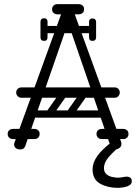

<svg xmlns="http://www.w3.org/2000/svg" viewBox="-20 -720 655 925"><path d="M536 0Q529 0 522.5 -3.5Q516 -7 512 -17L324 -564Q320 -578 317 -583Q314 -588 308 -588Q300 -588 292 -564L102 -17Q96 0 79 0Q63 0 55.5 -7Q48 -14 48 -24Q48 -28 50 -34L276 -656Q278 -662 281 -662Q284 -662 295.5 -662Q307 -662 319 -662Q331 -662 333 -662Q336 -662 338 -657L563 -38Q565 -32 565 -27Q565 -14 555 -7Q545 0 536 0ZM83 -249Q73 -249 65.5 -256.5Q58 -264 58 -274Q58 -285 65.5 -292Q73 -299 83 -299H532Q543 -299 550 -292Q557 -285 557 -274Q557 -264 550 -256.5Q543 -249 532 -249ZM17 -75Q17 -86 24 -92Q31 -99 43 -99H92Q104 -99 111 -93Q118 -86 118 -75Q118 -63 111 -56Q104 -50 92 -50H43Q31 -50 24 -57Q17 -63 17 -75ZM171 -75Q171 -63 164 -57Q157 -50 145 -50H96Q85 -50 77 -56Q70 -63 70 -75Q70 -86 77 -93Q85 -99 96 -99H145Q157 -99 164 -92Q171 -86 171 -75ZM445 -75Q445 -86 452 -92Q459 -99 471 -99H520Q532 -99 539 -93Q546 -86 546 -75Q546 -63 539 -56Q532 -50 520 -50H471Q459 -50 452 -57Q445 -63 445 -75ZM599 -75Q599 -63 592 -57Q585 -50 573 -50H524Q513 -50 505 -56Q498 -63 498 -75Q498 -86 505 -93Q513 -99 524 -99H573Q585 -99 592 -92Q599 -86 599 -75ZM231 -675Q231 -687 238 -693Q245 -700 257 -700H306Q318 -700 325 -694Q332 -687 332 -675Q332 -664 325 -657Q318 -651 306 -651H257Q245 -651 238 -658Q231 -664 231 -675ZM385 -675Q385 -664 378 -658Q371 -651 359 -651H310Q299 -651 291 -657Q284 -664 284 -675Q284 -687 291 -694Q299 -700 310 -700H359Q371 -700 378 -693Q385 -687 385 -675ZM428 -577Q428 -560 411 -560H207Q190 -560 190 -577Q190 -595 206 -595H410Q428 -595 428 -577ZM425 -523Q409 -523 409 -540V-574Q409 -583 413 -587Q417 -591 426 -591Q436 -591 440 -587Q443 -584 443 -575V-541Q443 -523 425 -523ZM425 -631Q443 -631 443 -613V-579Q443 -570 440 -567Q436 -563 426 -563Q417 -563 413 -567Q409 -571 409 -580V-614Q409 -631 425 -631ZM209 -540Q209 -523 193 -523Q175 -523 175 -541V-575Q175 -584 178 -587Q182 -591 192 -591Q201 -591 205 -587Q209 -583 209 -574ZM175 -614Q175 -632 193 -632Q209 -632 209 -615V-581Q209 -572 205 -568Q201 -564 192 -564Q182 -564 178 -568Q175 -571 175 -580ZM306 -159Q293 -169 302 -182L368 -276Q377 -290 393 -279Q406 -269 397 -256L331 -162Q327 -157 320.5 -155.5Q314 -154 306 -159ZM208 -159Q195 -169 204 -182L270 -276Q279 -290 295 -279Q308 -269 299 -256L233 -162Q229 -157 222.5 -155.5Q216 -154 208 -159ZM504 -266Q504 -249 487 -249H155Q138 -249 138 -266Q138 -284 154 -284H486Q504 -284 504 -266ZM504 -170Q504 -153 487 -153H155Q138 -153 138 -170Q138 -188 154 -188H486Q504 -188 504 -170ZM548 -38Q558 -38 561 -28.5Q564 -19 556 -13Q531 6 506 34Q481 62 481 90Q481 109 492.5 119Q504 129 520 132.5Q536 136 548 136Q559 136 571.5 133.5Q584 131 590 131Q601 131 608 136.5Q615 142 615 153Q615 170 593.5 177.5Q572 185 546 185Q498 185 462 164.5Q426 144 426 96Q426 64 448.5 32Q471 0 521 -38Z"/></svg>

Font: Nsibidi Libre Uzo
Style: Regular
Weight: 400
Designer: Oluwaseun Badejo
Version: Version 1.021